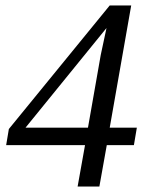

<svg xmlns="http://www.w3.org/2000/svg" viewBox="-20 -678 540 698"><path d="M368.2 -150.4 341.3 0H262.2L289.1 -150.4H2.4L12.2 -209L378.9 -658.2H457L378.9 -213.9H477.5L466.8 -150.4ZM367.2 -576.2 72.8 -213.9H299.8L346.2 -478Z"/></svg>

Font: Tinos
Style: Italic
Weight: 400
Italic angle: -16.333°
Designer: Steve Matteson
Foundry: Monotype Imaging Inc.
Version: Version 1.32